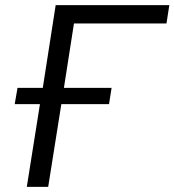

<svg xmlns="http://www.w3.org/2000/svg" viewBox="-20 -725 677 745"><path d="M84 0 135 -321H37L48 -384H146L196 -705H637L626 -634H267L228 -384H413L403 -321H218L167 0Z"/></svg>

Font: Nunito Sans
Style: Italic
Weight: 400
Italic angle: -9°
Designer: Vernon Adams
Foundry: Vernon Adams
Version: Version 3.006; ttfautohint (v1.8.3)